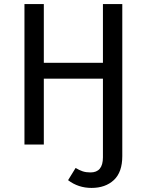

<svg xmlns="http://www.w3.org/2000/svg" viewBox="-20 -709 720 942"><path d="M429 213Q364 213 314 175L351 115Q369 126 385.5 131.5Q402 137 424 137Q485 137 485 63V-323H195V0H100V-689H195V-401H485V-689H580V57Q580 136 538.5 174.5Q497 213 429 213Z"/></svg>

Font: Trujillo
Style: Regular
Weight: 400
Designer: Fira Sans original fonts by bBox Type GmbH, Carrois Corporate GbR, & Edenspiekermann AG / Changes by Cristiano Sobral
Foundry: Fira Sans original fonts by bBox Type GmbH, Carrois Corporate GbR, & Edenspiekermann AG / Changes by Cristiano Sobral
Version: Version 4.301;October 17, 2021;FontCreator 14.0.0.2814 64-bi